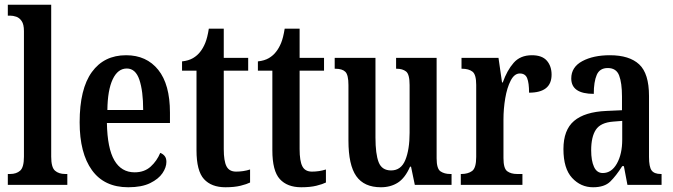

<svg xmlns="http://www.w3.org/2000/svg" viewBox="-20 -780 2839 810"><path d="M13 0V-46H23Q49 -46 65 -60Q81 -74 81 -119V-649Q81 -677 71.5 -691Q62 -705 48.5 -709.5Q35 -714 23 -714H13V-760H196V-119Q196 -74 212 -60Q228 -46 255 -46H264V0Z M521 10Q420 10 368 -62Q316 -134 316 -264Q316 -405 367.5 -476Q419 -547 512 -547Q598 -547 647.5 -485.5Q697 -424 697 -305V-261H431Q433 -154 462.5 -103.5Q492 -53 548 -53Q589 -53 615.5 -77Q642 -101 656 -135Q667 -131 674.5 -122Q682 -113 682 -97Q682 -74 665.5 -49.5Q649 -25 613.5 -7.5Q578 10 521 10ZM584 -316Q584 -396 568 -443.5Q552 -491 515 -491Q477 -491 455.5 -445.5Q434 -400 433 -316Z M931 10Q872 10 840.5 -24.5Q809 -59 809 -146V-482H748V-521Q776 -524 794.5 -535Q813 -546 825 -562Q837 -577 846 -599Q855 -621 861 -659H924V-536H1027V-482H924V-151Q924 -101 935.5 -78.5Q947 -56 976 -56Q1007 -56 1035 -65V-10Q1021 -3 995 3.5Q969 10 931 10Z M1251 10Q1192 10 1160.5 -24.5Q1129 -59 1129 -146V-482H1068V-521Q1096 -524 1114.5 -535Q1133 -546 1145 -562Q1157 -577 1166 -599Q1175 -621 1181 -659H1244V-536H1347V-482H1244V-151Q1244 -101 1255.5 -78.5Q1267 -56 1296 -56Q1327 -56 1355 -65V-10Q1341 -3 1315 3.5Q1289 10 1251 10Z M1587 10Q1516 10 1483 -37Q1450 -84 1450 -187V-421Q1450 -464 1437 -477Q1424 -490 1395 -490H1392V-536H1564V-200Q1564 -130 1577.5 -95.5Q1591 -61 1630 -61Q1672 -61 1690 -105Q1708 -149 1708 -220V-421Q1708 -467 1693 -478.5Q1678 -490 1654 -490H1651V-536H1822V-112Q1822 -68 1838.5 -57Q1855 -46 1879 -46H1885V0H1730L1714 -77H1710Q1689 -29 1658.5 -9.5Q1628 10 1587 10Z M1924 0V-46H1927Q1954 -46 1971.5 -58.5Q1989 -71 1989 -118V-422Q1989 -466 1973 -478Q1957 -490 1930 -490H1927V-536H2083L2098 -432H2101Q2119 -483 2147 -515Q2175 -547 2224 -547Q2267 -547 2287 -524Q2307 -501 2307 -465Q2307 -389 2212 -389Q2212 -430 2204 -450Q2196 -470 2173 -470Q2150 -470 2134.5 -440Q2119 -410 2111.5 -365.5Q2104 -321 2104 -276V-113Q2104 -69 2120 -57.5Q2136 -46 2161 -46H2184V0Z M2482 10Q2430 10 2393.5 -29.5Q2357 -69 2357 -151Q2357 -232 2402 -270Q2447 -308 2538 -312L2604 -315V-373Q2604 -430 2592 -461.5Q2580 -493 2544 -493Q2510 -493 2497.5 -464Q2485 -435 2485 -384Q2390 -384 2390 -449Q2390 -497 2436.5 -522Q2483 -547 2553 -547Q2635 -547 2676.5 -508.5Q2718 -470 2718 -375V-118Q2718 -76 2729 -61Q2740 -46 2768 -46H2771V0H2627L2612 -79H2605Q2579 -38 2554.5 -14Q2530 10 2482 10ZM2523 -50Q2560 -50 2582.5 -90Q2605 -130 2605 -191V-270L2567 -267Q2514 -263 2494 -233Q2474 -203 2474 -146Q2474 -102 2486 -76Q2498 -50 2523 -50Z"/></svg>

Font: Noto Serif Ethiopic ExtraCondensed SemiBold
Style: Regular
Weight: 600
Width: 2
Designer: Monotype Design Team
Foundry: Monotype Imaging Inc.
Version: Version 2.102; ttfautohint (v1.8.4.7-5d5b)